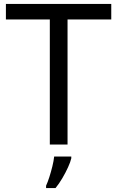

<svg xmlns="http://www.w3.org/2000/svg" viewBox="-20 -734 596 975"><path d="M323 0H233V-635H10V-714H545V-635H323ZM342 70Q338 88 325.5 115.5Q313 143 296.5 171Q280 199 262 221H214V209Q222 192 230.5 165.5Q239 139 246 110.5Q253 82 255 61H342Z"/></svg>

Font: Noto Sans Tifinagh APT
Style: Regular
Weight: 400
Designer: JamraPatel
Foundry: JamraPatel LLC
Version: Version 2.006; ttfautohint (v1.8.4.7-5d5b)